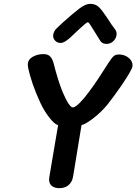

<svg xmlns="http://www.w3.org/2000/svg" viewBox="-20 -983 711 1001"><path d="M236 -46Q236 -55 237 -59L283 -331Q265 -334 236.5 -371Q208 -408 190 -448Q143 -549 126 -634Q125 -638 125 -646Q125 -672 150 -686.5Q175 -701 207 -701Q228 -701 240 -690Q252 -679 259 -655Q282 -563 307 -502Q341 -423 360 -423Q372 -423 395.5 -446.5Q419 -470 443 -503Q469 -537 496 -578.5Q523 -620 528 -628L548 -659Q552 -664 560 -676Q568 -688 577 -693.5Q586 -699 600 -699Q629 -699 650 -682Q671 -665 671 -643Q671 -631 663 -618Q646 -584 608.5 -530.5Q571 -477 542 -440Q507 -397 464.5 -365Q422 -333 405 -331L361 -62Q356 -34 337.5 -18Q319 -2 289 -2Q264 -2 250 -14Q236 -26 236 -46ZM501 -773 473 -818Q461 -838 451.5 -852.5Q442 -867 438 -867Q434 -867 422.5 -857.5Q411 -848 399.5 -837Q388 -826 379 -818L343 -784Q327 -771 316.5 -765Q306 -759 296 -759Q280 -759 268.5 -770Q257 -781 257 -797Q257 -806 262 -817Q267 -828 277 -837Q295 -853 308 -866Q359 -912 392.5 -937.5Q426 -963 450 -963Q478 -963 495.5 -946Q513 -929 540 -888Q561 -854 580 -830Q588 -818 588 -807Q588 -786 572.5 -770Q557 -754 536 -754Q511 -754 501 -773Z"/></svg>

Font: Mali SemiBold
Style: Italic
Weight: 600
Italic angle: -10°
Version: Version 1.000; ttfautohint (v1.6)